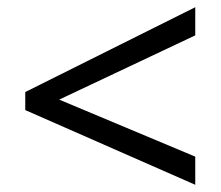

<svg xmlns="http://www.w3.org/2000/svg" viewBox="-20 -628 612 532"><path d="M521 -116 50 -323V-373L521 -608V-530L144 -352L521 -194Z"/></svg>

Font: Noto Sans Glagolitic
Style: Regular
Weight: 400
Designer: Monotype Design Team
Foundry: Monotype Imaging Inc.
Version: Version 2.004; ttfautohint (v1.8.4.7-5d5b)